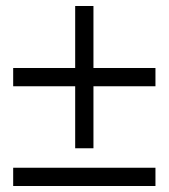

<svg xmlns="http://www.w3.org/2000/svg" viewBox="-20 -561 563 641"><path d="M231 -541H292V-334H499V-273H292V-66H231V-273H24V-334H231ZM24 60V-1H499V60Z"/></svg>

Font: Average
Style: Regular
Weight: 400
Designer: Eduardo Tunni
Foundry: Eduardo Rodriguez Tunni
Version: Version 1.003; ttfautohint (v1.8.4.7-5d5b)